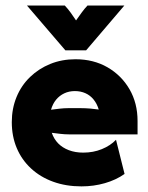

<svg xmlns="http://www.w3.org/2000/svg" viewBox="-20 -653 530 687"><path d="M271.5 13.9Q216 13.9 170.1 -2.8Q124.3 -19.4 91 -50.3Q57.6 -81.2 39.9 -123.3Q22.2 -165.3 22.2 -216Q22.2 -264.6 39.2 -305.9Q56.2 -347.2 87.5 -377.4Q118.8 -407.6 160.1 -424.3Q201.4 -441 250 -441Q314.6 -441 364.6 -412.2Q414.6 -383.3 443.4 -333.7Q472.2 -284 472.2 -220.1V-172.2H226.4Q211.8 -172.2 196.5 -174Q181.2 -175.7 165.3 -177.8Q172.9 -155.6 188.2 -139.9Q203.5 -124.3 226.4 -115.6Q249.3 -106.9 277.8 -106.9Q313.9 -106.9 344.4 -119.4Q375 -131.9 395.1 -152.8L425.7 -30.6Q395.1 -9 355.2 2.4Q315.3 13.9 271.5 13.9ZM162.5 -260.4Q177.8 -262.5 193.8 -264.2Q209.7 -266 223.6 -266H270.1Q285.4 -266 302.4 -264.6Q319.4 -263.2 333.3 -261.1Q327.1 -281.9 314.9 -296.9Q302.8 -311.8 285.8 -319.4Q268.8 -327.1 247.9 -327.1Q227.1 -327.1 210.1 -319.1Q193.1 -311.1 180.9 -296.5Q168.8 -281.9 162.5 -260.4ZM213.9 -472.9 76.4 -633.3H211.8Q222.9 -621.5 233 -607.6Q243.1 -593.8 252.1 -579.9Q261.8 -593.8 271.9 -607.6Q281.9 -621.5 293.1 -633.3H425L288.2 -472.9Z"/></svg>

Font: Afacad Flux ExtraBold
Style: Regular
Weight: 800
Designer: Kristian Moeller
Foundry: Dicotype
Version: Version 1.100